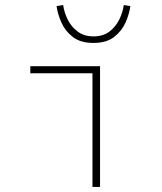

<svg xmlns="http://www.w3.org/2000/svg" viewBox="-20 -740 640 760"><path d="M346 0V-450H100V-478H376V0ZM350 -570Q299 -570 268.5 -593.5Q238 -617 223 -651Q208 -685 204 -716L230 -720Q234 -691 248 -662.5Q262 -634 287.5 -615Q313 -596 350 -596Q388 -596 413 -615Q438 -634 452 -662.5Q466 -691 470 -720L496 -716Q492 -685 477 -651Q462 -617 431.5 -593.5Q401 -570 350 -570Z"/></svg>

Font: Source Code Pro ExtraLight
Style: Regular
Weight: 200
Monospace: yes
Designer: Paul D. Hunt, Teo Tuominen
Foundry: Adobe
Version: Version 1.026;hotconv 1.1.0;makeotfexe 2.6.0